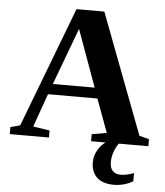

<svg xmlns="http://www.w3.org/2000/svg" viewBox="-58 -711 838 973"><g transform="rotate(5 361.0 -225.0)"><path d="M209 -35.6V0H9.8V-35.6L58.6 -48.8L291.5 -660.2H433.1L665 -48.8L714.8 -35.6V0H423.3V-35.6L499 -48.8L436.5 -218.3H185.1L125 -48.8ZM313 -561.5 205.1 -272H418ZM556.2 210Q501 210 471.2 182.4Q441.4 154.8 441.4 105Q441.4 71.3 459.2 41.5Q477.1 11.7 506.3 -6.8H568.4Q532.2 44.9 532.2 97.2Q532.2 125.5 546.4 140.9Q560.5 156.2 586.9 156.2Q616.2 156.2 654.3 142.1V183.6Q609.9 210 556.2 210Z"/></g></svg>

Font: Tinos
Style: Bold
Weight: 700
Designer: Steve Matteson
Foundry: Monotype Imaging Inc.
Version: Version 1.23